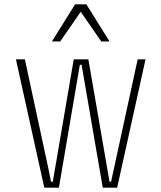

<svg xmlns="http://www.w3.org/2000/svg" viewBox="-20 -860 740 880"><path d="M183 0 53 -588H94L201 -91L214 -27H222L318 -588H385L482 -27H489L503 -91L611 -588H647L517 0H451L354 -563H346L250 0ZM218 -670 324 -840H376L482 -670H444L350 -806L256 -670Z"/></svg>

Font: Martian Mono Thin
Style: Regular
Weight: 100
Monospace: yes
Designer: Roman Shamin
Foundry: Evil Martians
Version: Version 1.000; ttfautohint (v1.8.4.7-5d5b)